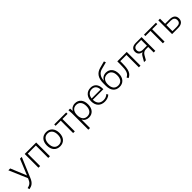

<svg xmlns="http://www.w3.org/2000/svg" viewBox="499 -2731 4945 4945"><g transform="rotate(-45 2971.0 -258.5)"><path d="M49 174 64 227C163 208 228 169 279 48L511 -501H445L268 -68L90 -501H22L236 0L216 45C183 121 142 153 49 174Z M617 0H678V-451H974V0H1035V-501H617Z M1404 8C1544 8 1634 -90 1634 -251C1634 -411 1544 -510 1404 -510C1263 -510 1174 -411 1174 -251C1174 -90 1263 8 1404 8ZM1404 -44C1301 -44 1236 -116 1236 -251C1236 -385 1301 -458 1404 -458C1506 -458 1572 -385 1572 -251C1572 -116 1506 -44 1404 -44Z M1880 0H1941V-451H2128V-501H1693V-451H1880Z M2218 -389V216H2279V-94C2309 -30 2372 8 2453 8C2589 8 2676 -89 2676 -251C2676 -412 2588 -510 2453 -510C2371 -510 2307 -470 2278 -404L2270 -501H2210C2215 -463 2218 -425 2218 -389ZM2445 -44C2343 -44 2278 -116 2278 -251C2278 -385 2343 -458 2445 -458C2548 -458 2614 -385 2614 -251C2614 -116 2548 -44 2445 -44Z M3032 8C3105 8 3178 -17 3221 -61L3196 -106C3147 -61 3094 -44 3033 -44C2915 -44 2845 -115 2845 -248H3229V-276C3229 -420 3152 -510 3020 -510C2880 -510 2785 -407 2785 -249C2785 -87 2880 8 3032 8ZM2847 -292C2859 -395 2920 -461 3019 -461C3117 -461 3170 -398 3174 -292Z M3567 8C3707 8 3796 -90 3796 -250C3796 -408 3709 -505 3577 -505C3495 -505 3426 -465 3395 -391V-396C3395 -507 3450 -610 3565 -640L3765 -692L3745 -744L3562 -695C3404 -653 3336 -539 3336 -356V-267C3336 -88 3425 8 3567 8ZM3566 -43C3461 -43 3397 -114 3397 -255C3397 -381 3462 -453 3566 -453C3670 -453 3735 -381 3735 -248C3735 -114 3670 -43 3566 -43Z M3865 -38 3891 10C4007 -42 4048 -139 4048 -383V-451H4274V0H4334V-501H3990V-385C3990 -162 3963 -85 3865 -38Z M4544 -140 4463 0H4531L4600 -121C4628 -168 4669 -201 4731 -201H4815V0H4874V-501H4664C4545 -501 4485 -446 4485 -354C4485 -271 4536 -220 4621 -209C4591 -198 4563 -173 4544 -140ZM4672 -247C4586 -247 4544 -285 4544 -352C4544 -417 4586 -456 4672 -456H4815V-247Z M5149 0H5210V-451H5397V-501H4962V-451H5149Z M5484 0H5705C5831 0 5897 -58 5897 -159C5897 -259 5832 -315 5705 -315H5545V-501H5484ZM5703 -47H5545V-269H5703C5790 -269 5837 -234 5837 -158C5837 -81 5790 -47 5703 -47Z"/></g></svg>

Font: Poppy and Pepper Light
Style: Regular
Weight: 300
Designer: Thy Ha
Foundry: Thy Ha
Version: Version 0.001;Glyphs 3.2 (3227)